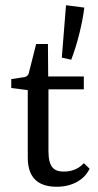

<svg xmlns="http://www.w3.org/2000/svg" viewBox="-20 -705 373 733"><path d="M86 -103C86 -16 137 8 197 8C252 8 301 -16 322 -61L300 -82C281 -61 255 -50 224 -50C187 -50 165 -65 165 -129V-364H300V-413H164L163 -537H118L91 -430C89 -418 82 -411 69 -410L23 -403V-369L86 -361ZM252 -477C276 -540 294 -614 302 -676L232 -685L216 -485Z"/></svg>

Font: Yrsa
Style: Regular
Weight: 400
Designer: Anna Giedrys (Yrsa+Rasa design), David Brezina (Yrsa art-direction, Rasa art-direction, design)
Foundry: Rosetta Type Foundry
Version: Version 1.001;PS 1.1;hotconv 1.0.88;makeotf.lib2.5.647800